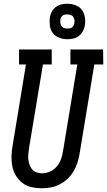

<svg xmlns="http://www.w3.org/2000/svg" viewBox="-20 -1000 573 1028"><path d="M204 8Q176 8 149 2Q122 -4 101.5 -19.5Q81 -35 66.5 -57.5Q52 -80 46.5 -106.5Q41 -133 41.5 -161Q42 -189 47 -217L119 -655H82V-735H257V-655H210L135 -204Q133 -189 131.5 -174Q130 -159 132 -144Q134 -129 139 -115.5Q144 -102 153 -92Q162 -82 176.5 -77Q191 -72 206 -72Q227 -72 248 -81.5Q269 -91 284 -108.5Q299 -126 306.5 -147Q314 -168 317 -189L394 -655H357V-735H532L533 -655H485L406 -176Q402 -152 394.5 -128.5Q387 -105 374 -83Q361 -61 342 -43Q323 -25 300 -13Q277 -1 252.5 3.5Q228 8 204 8ZM341 -790Q318 -790 297 -798Q276 -806 263 -823Q250 -840 247 -862.5Q244 -885 247 -908Q250 -924 258 -938.5Q266 -953 279.5 -963Q293 -973 309 -976.5Q325 -980 340 -980Q363 -980 384.5 -972Q406 -964 418.5 -947Q431 -930 434.5 -907.5Q438 -885 434 -862Q431 -846 423 -831.5Q415 -817 401.5 -807Q388 -797 372 -793.5Q356 -790 341 -790ZM340 -847Q347 -847 353.5 -848Q360 -849 365.5 -853Q371 -857 374 -863Q377 -869 378 -876Q380 -885 378.5 -894Q377 -903 372 -910Q367 -917 358.5 -920Q350 -923 341 -923Q334 -923 328 -922Q322 -921 316 -917Q310 -913 307 -907Q304 -901 303 -894Q302 -885 303.5 -876Q305 -867 309.5 -860Q314 -853 322.5 -850Q331 -847 340 -847Z"/></svg>

Font: Iosevka Curly Slab Medium
Style: Italic
Weight: 500
Italic angle: -9°
Monospace: yes
Designer: Belleve Invis
Foundry: Belleve Invis
Version: Version 22.1.2; ttfautohint (v1.8.4)